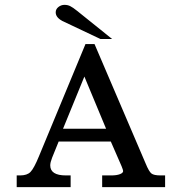

<svg xmlns="http://www.w3.org/2000/svg" viewBox="-20 -771 700 791"><path d="M660.2 0H659.2H657.7H403.3H402.3H400.9V-1V-2.4V-45.9V-46.9V-48.3H402.3H403.3H438Q460.9 -48.3 474.6 -53.7Q487.3 -58.6 487.3 -66.4Q487.3 -70.3 481 -85.9L436.5 -188H221.7L194.8 -121.6Q187 -101.6 187 -89.8Q187 -48.3 251.5 -48.3H268.6H269.5H271V-46.9V-45.9V-2.4V-1V0H269.5H268.6H51.3H49.8H48.8V-1V-2.4V-45.9V-46.9V-48.3H49.8H51.3H62.5Q91.8 -48.3 105.5 -62.5Q120.1 -77.1 141.6 -129.9L331.5 -587.9V-588.4L332 -589.4H333H333.5H367.7H368.7H369.6V-588.4L370.1 -587.9L580.1 -97.2Q593.8 -64 604 -56.2Q613.8 -48.3 642.1 -48.3H657.7H659.2H660.2V-46.9V-45.9V-2.4V-1ZM327.6 -455.6 239.7 -240.7H417ZM441.9 -610.4H438.5H435.1H394.5H394H393.6L235.8 -685.1L235.4 -685.5Q209.5 -699.7 209.5 -720.2Q209.5 -733.4 220.7 -742.2Q231.9 -751 245.6 -751Q259.3 -751 269.5 -745.6Q279.8 -740.7 297.9 -726.1L436.5 -614.7L439.5 -612.3Z"/></svg>

Font: RIT Rachana
Style: Bold
Weight: 700
Designer: Hussain KH
Version: 1.5.2